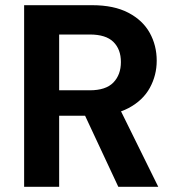

<svg xmlns="http://www.w3.org/2000/svg" viewBox="-20 -720 678 740"><path d="M73 0V-700H335Q419 -700 474.5 -671Q530 -642 557 -593.5Q584 -545 584 -486Q584 -430 557.5 -381.5Q531 -333 475.5 -303.5Q420 -274 333 -274H208V0ZM436 0 292 -308H438L590 0ZM208 -372H326Q388 -372 417 -402Q446 -432 446 -481Q446 -530 417 -558.5Q388 -587 326 -587H208Z"/></svg>

Font: DM Sans 10pt
Style: Bold
Weight: 700
Version: Version 4.004;gftools[0.9.30]